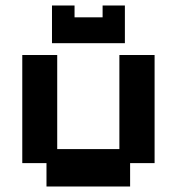

<svg xmlns="http://www.w3.org/2000/svg" viewBox="-20 -667 643 698"><path d="M149 11V-74H61V-467H188V-125H414V-467H542V-74H453V11ZM169 -510V-647H251V-604H353V-647H434V-510Z"/></svg>

Font: Pixelify Sans
Style: Bold
Weight: 700
Designer: Stefie Justprince
Foundry: Typecalism Foundryline
Version: Version 1.000